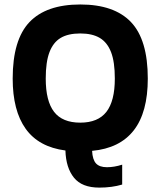

<svg xmlns="http://www.w3.org/2000/svg" viewBox="-20 -674 724 866"><path d="M531.1 158.4V68.7Q495.3 80.2 462.4 80.2Q428.7 80.2 413 63.1Q397.3 45.9 395.4 6.4Q520.4 -5.1 583.5 -86.3Q646.6 -167.5 646.6 -319.6Q646.6 -494.7 570.9 -574.3Q495.2 -653.8 342.1 -653.8Q188.7 -653.8 112.9 -574.3Q37.2 -494.7 37.2 -319.6Q37.2 -175 95.9 -93Q154.6 -11 275.1 4.8Q277.4 82.7 313.5 127.4Q349.5 172.2 428.1 172.2Q484.9 172.2 531.1 158.4ZM186.3 -319.6Q186.3 -394.6 203.1 -438.6Q219.8 -482.6 253.3 -502.8Q286.9 -523.1 342.1 -523.1Q396.5 -523.1 430.3 -502.8Q464 -482.6 481 -438.6Q497.9 -394.6 497.9 -319.6Q497.9 -218.3 459.9 -169.5Q421.9 -120.8 342.1 -120.8Q261.5 -120.8 223.9 -169.5Q186.3 -218.3 186.3 -319.6Z"/></svg>

Font: Arad-VF Thin Dots1
Style: Regular
Weight: 100
Designer: Mohammad Darvishi
Version: Version 1.000;August 30, 2024;FontCreator 15.0.0.2992 64-bit